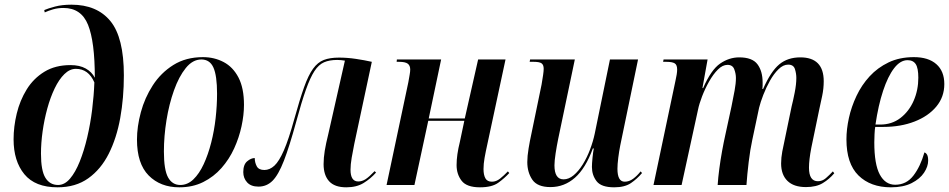

<svg xmlns="http://www.w3.org/2000/svg" viewBox="-20 -790 4053 820"><path d="M226 10Q130 10 84 -46Q38 -102 38 -195Q38 -249 51.5 -305Q65 -361 94 -408Q123 -455 169.5 -483.5Q216 -512 281 -512Q320 -512 346 -497.5Q372 -483 385 -458Q385 -612 356 -684Q327 -756 251 -756Q227 -756 206.5 -750Q186 -744 171 -737L169 -747Q185 -754 215 -762Q245 -770 285 -770Q394 -770 451.5 -700Q509 -630 509 -468Q509 -372 493.5 -286Q478 -200 444.5 -133.5Q411 -67 357 -28.5Q303 10 226 10ZM228 0Q256 0 279 -27Q302 -54 320.5 -100Q339 -146 352.5 -203.5Q366 -261 373.5 -321.5Q381 -382 383 -438Q358 -496 304 -496Q278 -496 255 -473.5Q232 -451 213.5 -412.5Q195 -374 182 -326.5Q169 -279 162 -229Q155 -179 155 -134Q155 -61 174 -30.5Q193 0 228 0Z M746 10Q665 10 615 -40.5Q565 -91 565 -194Q565 -249 581.5 -310.5Q598 -372 632.5 -425.5Q667 -479 720.5 -512.5Q774 -546 847 -546Q895 -546 935 -525Q975 -504 998.5 -459Q1022 -414 1022 -342Q1022 -299 1011.5 -250.5Q1001 -202 980 -156Q959 -110 926 -72.5Q893 -35 848 -12.5Q803 10 746 10ZM750 0Q781 0 806 -24Q831 -48 850 -89Q869 -130 882 -181Q895 -232 901 -286Q907 -340 907 -390Q907 -467 891.5 -501.5Q876 -536 840 -536Q803 -536 773.5 -499.5Q744 -463 723 -404Q702 -345 691 -276.5Q680 -208 680 -143Q680 -64 698 -32Q716 0 750 0Z M1459 10Q1409 10 1385.5 -16Q1362 -42 1362 -89Q1362 -116 1367 -146.5Q1372 -177 1382 -217L1453 -531Q1436 -534 1420 -534Q1387 -534 1364 -524Q1341 -514 1323 -486.5Q1305 -459 1286.5 -407Q1268 -355 1245 -270Q1216 -164 1192.5 -103.5Q1169 -43 1144 -18Q1119 7 1084 7Q1052 7 1035.5 -11Q1019 -29 1019 -55Q1019 -87 1035.5 -101Q1052 -115 1068 -115Q1068 -96 1076.5 -80Q1085 -64 1109 -64Q1132 -64 1152 -82.5Q1172 -101 1192.5 -148Q1213 -195 1237 -282Q1260 -365 1278.5 -417Q1297 -469 1317 -496.5Q1337 -524 1363 -534Q1389 -544 1428 -544Q1463 -544 1500 -538.5Q1537 -533 1568 -526L1493 -175Q1487 -146 1482 -116.5Q1477 -87 1477 -65Q1477 -15 1510 -15Q1526 -15 1541 -24.5Q1556 -34 1580 -59L1586 -53Q1563 -27 1533 -8.5Q1503 10 1459 10Z M2030 10Q1973 10 1951.5 -18Q1930 -46 1930 -85Q1930 -107 1933.5 -131.5Q1937 -156 1944 -184L1963 -274H1809L1750 0H1631L1724 -439Q1727 -457 1729.5 -470.5Q1732 -484 1732 -493Q1732 -510 1721.5 -518Q1711 -526 1684 -526H1674L1675 -536H1864L1811 -284H1965L2022 -536H2139L2062 -177Q2054 -141 2049.5 -115.5Q2045 -90 2045 -68Q2045 -43 2053 -28.5Q2061 -14 2081 -14Q2099 -14 2115.5 -27Q2132 -40 2149 -58L2155 -51Q2135 -29 2108 -9.5Q2081 10 2030 10Z M2603 10Q2548 10 2528 -16Q2508 -42 2508 -77Q2508 -91 2510.5 -116Q2513 -141 2516 -156H2512Q2481 -71 2435.5 -31Q2390 9 2331 9Q2275 9 2253.5 -22.5Q2232 -54 2232 -98Q2232 -123 2237.5 -156Q2243 -189 2249 -216L2293 -429Q2297 -452 2299.5 -469.5Q2302 -487 2302 -496Q2302 -513 2293 -519.5Q2284 -526 2259 -526H2242L2244 -536H2435L2364 -197Q2358 -168 2353 -135.5Q2348 -103 2348 -84Q2348 -24 2387 -24Q2409 -24 2430 -41.5Q2451 -59 2469 -88Q2487 -117 2500 -151.5Q2513 -186 2520 -219L2585 -536H2705L2629 -169Q2624 -144 2620.5 -116Q2617 -88 2617 -69Q2617 -14 2648 -14Q2667 -14 2684 -26.5Q2701 -39 2716 -58L2722 -51Q2701 -26 2674.5 -8Q2648 10 2603 10Z M3422 9Q3370 9 3343 -17.5Q3316 -44 3316 -92Q3316 -116 3321 -143Q3326 -170 3333 -201L3361 -336Q3367 -359 3374 -394.5Q3381 -430 3381 -457Q3381 -476 3375 -495Q3369 -514 3346 -514Q3325 -514 3305 -494.5Q3285 -475 3268.5 -445.5Q3252 -416 3240 -385Q3228 -354 3222 -330L3193 -193Q3184 -152 3177.5 -98Q3171 -44 3168 0H3045Q3047 -31 3052 -69Q3057 -107 3064 -145.5Q3071 -184 3078 -215L3104 -335Q3112 -374 3117.5 -404Q3123 -434 3123 -457Q3123 -475 3116 -494Q3109 -513 3087 -513Q3066 -513 3046 -493Q3026 -473 3008.5 -442Q2991 -411 2978.5 -378.5Q2966 -346 2961 -321L2891 0H2771L2865 -446Q2868 -459 2870 -471.5Q2872 -484 2872 -493Q2872 -513 2861.5 -519.5Q2851 -526 2825 -526H2812L2814 -536H3002L2980 -414H2983Q3017 -492 3055.5 -518.5Q3094 -545 3137 -545Q3193 -545 3215 -515.5Q3237 -486 3237 -438Q3237 -432 3237 -424.5Q3237 -417 3236 -410H3239Q3272 -485 3308 -515Q3344 -545 3398 -545Q3498 -545 3498 -443Q3498 -412 3491.5 -381Q3485 -350 3479 -323L3445 -159Q3435 -107 3435 -74Q3435 -16 3473 -16Q3492 -16 3507 -29Q3522 -42 3537 -58L3543 -50Q3522 -25 3494 -8Q3466 9 3422 9Z M3785 10Q3698 10 3646.5 -40.5Q3595 -91 3595 -195Q3595 -238 3605.5 -286Q3616 -334 3638 -380.5Q3660 -427 3694 -464Q3728 -501 3775 -523.5Q3822 -546 3883 -546Q3945 -546 3979 -516Q4013 -486 4013 -431Q4013 -376 3979 -335Q3945 -294 3886 -271Q3827 -248 3753 -248H3718Q3716 -239 3715 -217Q3714 -195 3714 -182Q3714 -88 3737.5 -44.5Q3761 -1 3803 -1Q3851 -1 3881 -40Q3911 -79 3928 -139Q3935 -137 3939.5 -129Q3944 -121 3944 -104Q3944 -79 3926.5 -52.5Q3909 -26 3873.5 -8Q3838 10 3785 10ZM3739 -258Q3789 -258 3825.5 -286Q3862 -314 3882 -359.5Q3902 -405 3902 -458Q3902 -499 3891 -516Q3880 -533 3856 -533Q3825 -533 3798.5 -498.5Q3772 -464 3751.5 -402Q3731 -340 3719 -258Z"/></svg>

Font: Noto Serif Display Condensed SemiBold
Style: Italic
Weight: 600
Width: 3
Italic angle: -12°
Designer: Monotype Design Team
Foundry: Monotype Imaging Inc.
Version: Version 2.009